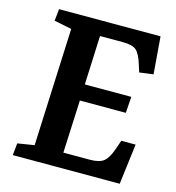

<svg xmlns="http://www.w3.org/2000/svg" viewBox="-105 -790 806 879"><g transform="rotate(15 298.0 -350.0)"><path d="M144 -627 61 -644 66.9 -700.2H547.9L562 -523.9L496.1 -515.1L484.9 -550.8Q470.7 -597.2 452.4 -613.5Q434.1 -629.9 389.2 -629.9H279.8L270 -397.9H490.2L484.9 -320.8H267.1L255.9 -70.8H380.9Q426.3 -70.8 447 -87.4Q467.8 -104 483.9 -150.9L498 -191.9H565.9L542 0H35.2L41 -57.1L120.1 -69.8Z"/></g></svg>

Font: Literata Book
Style: Bold Italic
Weight: 700
Italic angle: -3°
Designer: Latin by Veronika Burian and Jose Scaglione. Greek by Irene Vlachou. Cyrillic by Vera Evstafieva
Foundry: TypeTogether
Version: Version 1.003;PS 001.003;hotconv 1.0.88;makeotf.lib2.5.64775